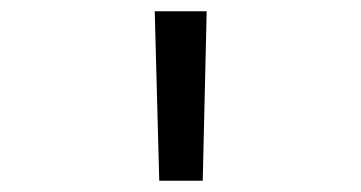

<svg xmlns="http://www.w3.org/2000/svg" viewBox="-20 -750 640 340"><path d="M262 -430 254 -730H346L339 -430Z"/></svg>

Font: Pitagon Sans Mono Light
Style: Regular
Weight: 300
Monospace: yes
Designer: Travis Tran
Foundry: Pitagon
Version: Version 1.001; ttfautohint (v1.8.4.7-5d5b);gftools[0.9.26]